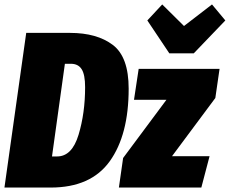

<svg xmlns="http://www.w3.org/2000/svg" viewBox="-30 -844 1034 864"><path d="M549 -445Q549 -237 464 -118.5Q379 0 198 0H-10L88 -696H285Q406 -696 477.5 -642Q549 -588 549 -445ZM262 -557 204 -140H227Q294 -140 323.5 -237.5Q353 -335 353 -452Q353 -508 337.5 -532.5Q322 -557 289 -557ZM958 -534 939 -403 744 -141H913L876 0H505L524 -133L719 -395H573L594 -534ZM924 -824 984 -752 842 -604H732L633 -752L700 -824L798 -727Z"/></svg>

Font: Fira Sans Extra Condensed Black
Style: Italic
Weight: 900
Width: 3
Italic angle: -8°
Designer: Carrois Corporate & Edenspiekermann AG
Foundry: Carrois Corporate GbR & Edenspiekermann AG
Version: Version 4.203